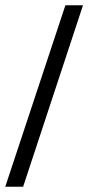

<svg xmlns="http://www.w3.org/2000/svg" viewBox="-29 -697 336 731"><path d="M-9 14 220 -677H287L59 14Z"/></svg>

Font: Belleza
Style: Regular
Weight: 400
Designer: Eduardo Rodriguez Tunni
Foundry: Eduardo Rodriguez Tunni
Version: Version 1.003; ttfautohint (v1.8.4.7-5d5b)